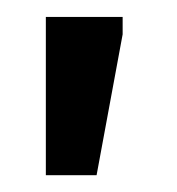

<svg xmlns="http://www.w3.org/2000/svg" viewBox="-20 -772 209 227"><path d="M34.2 -752H125V-731.4L94.2 -564.9H34.2Z"/></svg>

Font: Noticia Text
Style: Regular
Weight: 400
Designer: JM Sole
Foundry: JM Sole
Version: Version 1.003